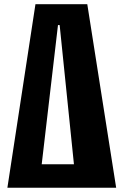

<svg xmlns="http://www.w3.org/2000/svg" viewBox="-20 -879 579 899"><path d="M523.9 0H14.6L146 -859.4H388.7ZM251.5 -761.7 175.3 -109.9H326.2L259.3 -761.7Z"/></svg>

Font: Anton
Style: Regular
Weight: 400
Designer: Vernon Adams, Tural Alisoy
Foundry: Vernon Adams
Version: Version 2.300